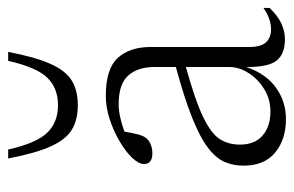

<svg xmlns="http://www.w3.org/2000/svg" viewBox="-145 -565 720 470"><g transform="rotate(-90 215.0 -330.0)"><path d="M354 7.5Q318 7.5 301.8 -12.8Q285.5 -33 286 -87Q269.5 -39 235.5 -14.5Q201.5 10 158.5 10Q109 10 76.8 -16.2Q44.5 -42.5 44.5 -94Q44.5 -118.5 53.5 -139.8Q62.5 -161 87.8 -180.5Q113 -200 160.8 -219.2Q208.5 -238.5 286 -259.5V-311.5Q286 -352.5 265.2 -376Q244.5 -399.5 195 -399.5Q166.5 -399.5 128 -385.5Q124.5 -366 120.8 -351.5Q117 -337 110 -330Q104 -323.5 94.2 -320.2Q84.5 -317 75 -317Q48.5 -317 48.5 -337.5Q48.5 -350.5 63.8 -366.5Q79 -382.5 104 -397.2Q129 -412 158.2 -421.5Q187.5 -431 215 -431Q281.5 -431 308.2 -401.8Q335 -372.5 335 -320.5V-79.5Q335 -51 346.5 -38.8Q358 -26.5 378.5 -26.5Q390.5 -26.5 403.2 -30.8Q416 -35 430.5 -45V-30Q411.5 -10 392.2 -1.2Q373 7.5 354 7.5ZM96 -103Q96 -66.5 118.2 -47.2Q140.5 -28 177.5 -28Q207 -28 231.5 -43Q256 -58 271 -81.2Q286 -104.5 286 -129.5V-235Q203 -212 162.5 -192.2Q122 -172.5 109 -151.2Q96 -130 96 -103ZM192.5 -548Q234.5 -548 260 -574.5Q285.5 -601 301 -670H323Q310 -602.5 293.2 -565.5Q276.5 -528.5 252.2 -514Q228 -499.5 192.5 -499.5Q157 -499.5 132.8 -514Q108.5 -528.5 91.8 -565.5Q75 -602.5 62 -670H84Q99.5 -601 125 -574.5Q150.5 -548 192.5 -548Z"/></g></svg>

Font: Newsreader Text Light
Style: Regular
Weight: 300
Designer: Hugues Gentile
Foundry: Production Type
Version: Version 1.001